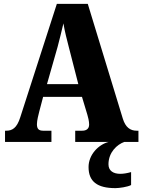

<svg xmlns="http://www.w3.org/2000/svg" viewBox="-20 -734 736 993"><path d="M6 0H246V-58H203C178 -58 171 -70 171 -92C171 -111 179 -141 183 -157L203 -233H404L432 -140C435 -130 441 -108 441 -90C441 -65 423 -58 405 -58H369V0H542C488 14 438 67 438 130C438 205 483 239 577 239C596 239 640 233 658 223V156C637 162 618 165 602 165C567 165 541 150 541 116C541 53 586 13 623 0H696V-58H687C654 -58 629 -75 615 -121L434 -714H274L85 -128C67 -70 42 -58 12 -58H6ZM223 -299 278 -492C288 -529 298 -571 308 -613C315 -570 326 -529 336 -490L385 -299Z"/></svg>

Font: Noto Serif Bengali Condensed Black
Style: Regular
Weight: 900
Width: 3
Designer: Juan Bruce, Universal Thirst, Indian Type Foundry and the Monotype Design Team.
Foundry: Monotype Imaging Inc.
Version: Version 2.003